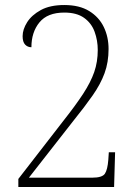

<svg xmlns="http://www.w3.org/2000/svg" viewBox="-20 -744 551 764"><path d="M53 0V-32L232 -263Q281 -325 311 -371Q341 -417 355 -457.5Q369 -498 369 -545Q369 -583 356.5 -617.5Q344 -652 314.5 -673Q285 -694 236 -694Q169 -694 137 -655Q105 -616 105 -556Q90 -556 80 -566.5Q70 -577 70 -600Q70 -627 88 -655.5Q106 -684 142.5 -704Q179 -724 236 -724Q296 -724 335 -700Q374 -676 393 -636.5Q412 -597 412 -549Q412 -496 396 -452.5Q380 -409 348.5 -364Q317 -319 271 -262L95 -37H347Q387 -37 397.5 -53Q408 -69 411 -108L413 -138H438L434 0Z"/></svg>

Font: Noto Serif Khmer SemiCondensed ExtraLight
Style: Regular
Weight: 200
Width: 4
Designer: Danh Hong and the Monotype Design Team
Foundry: Monotype Imaging Inc.
Version: Version 2.004; ttfautohint (v1.8.4.7-5d5b)